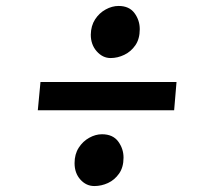

<svg xmlns="http://www.w3.org/2000/svg" viewBox="-20 -644 709 645"><path d="M116 -368.5H573L565 -273.5H107ZM230.5 -96Q230.5 -126 244.5 -147.8Q258.5 -169.5 279.8 -181.2Q301 -193 322.5 -193Q359 -193 377 -168.8Q395 -144.5 395 -114.5Q395 -82 380 -60.8Q365 -39.5 342.8 -29.2Q320.5 -19 297 -19Q269.5 -19 250 -40.8Q230.5 -62.5 230.5 -96ZM351.5 -449Q325 -449 305 -471.5Q285 -494 285 -527.5Q285.5 -557.5 299.5 -579Q313.5 -600.5 335 -612.2Q356.5 -624 378.5 -624Q414 -624 431.8 -600Q449.5 -576 449.5 -546Q449.5 -513.5 434.8 -492Q420 -470.5 397.5 -459.8Q375 -449 351.5 -449Z"/></svg>

Font: Merriweather Light 18pt Black
Style: Italic
Weight: 900
Italic angle: -7.8°
Version: Version 2.101